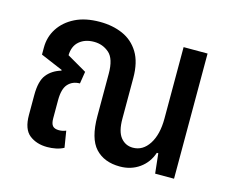

<svg xmlns="http://www.w3.org/2000/svg" viewBox="-81 -642 927 766"><g transform="rotate(15 382.5 -259.5)"><path d="M169 9Q125 9 95.5 -14Q66 -37 66 -96V-178Q66 -236 87 -262.5Q108 -289 145 -300L146 -303L54 -342V-371Q54 -415 77 -450.5Q100 -486 142 -507Q184 -528 244 -528Q297 -528 339 -509.5Q381 -491 405.5 -451Q430 -411 430 -346V-178Q430 -125 449.5 -101Q469 -77 500 -77Q541 -77 566.5 -116.5Q592 -156 592 -222V-517H691V0H613L604 -82H598Q584 -40 549.5 -15.5Q515 9 469 9Q404 9 367.5 -30.5Q331 -70 331 -162V-337Q331 -399 304.5 -422Q278 -445 242 -445Q205 -445 181.5 -425Q158 -405 157 -367L238 -320L230 -270Q200 -270 181.5 -250Q163 -230 163 -183V-108Q163 -86 171 -77Q179 -68 197 -68Q212 -68 226 -74L237 -6Q222 2 204.5 5.5Q187 9 169 9Z"/></g></svg>

Font: Noto Sans Thai UI Cond Med
Style: Regular
Weight: 500
Width: 3
Designer: Monotype Design Team
Foundry: Monotype Imaging Inc.
Version: Version 2.000; ttfautohint (v1.8.4.7-5d5b)